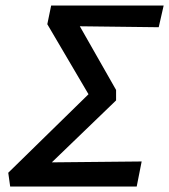

<svg xmlns="http://www.w3.org/2000/svg" viewBox="-20 -678 615 698"><path d="M17 0 10 -50 333 -366 329 -289 152 -590 166 -658H575L557 -579L228 -583L250 -618L402 -351V-313L124 -45L91 -87L495 -91L477 0Z"/></svg>

Font: Ysabeau Infant SemiBold
Style: Italic
Weight: 600
Italic angle: -12°
Designer: Christian Thalmann (Catharsis Fonts)
Version: Version 2.002; featfreeze: ss01,ss02,lnum